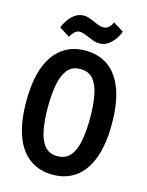

<svg xmlns="http://www.w3.org/2000/svg" viewBox="-134 -985 828 1082"><g transform="rotate(15 280.0 -444.5)"><path d="M281 15Q203 15 146.5 -25.5Q90 -66 60.5 -146.5Q31 -227 31 -347Q31 -468 61 -548Q91 -628 147 -668.5Q203 -709 280 -709Q359 -709 415 -668.5Q471 -628 500.5 -548Q530 -468 530 -347Q530 -227 500 -146.5Q470 -66 414 -25.5Q358 15 281 15ZM279 -93Q328 -93 355 -126Q382 -159 392.5 -216.5Q403 -274 403 -347Q403 -422 392.5 -479Q382 -536 355.5 -568.5Q329 -601 279 -601Q231 -601 204.5 -568Q178 -535 167.5 -478Q157 -421 157 -347Q157 -273 167.5 -215.5Q178 -158 204.5 -125.5Q231 -93 279 -93ZM169 -760 108 -798Q115 -818 130.5 -841Q146 -864 168.5 -880.5Q191 -897 221 -897Q236 -897 251.5 -891.5Q267 -886 279 -881Q295 -874 310.5 -867.5Q326 -861 342 -861Q360 -861 374 -874Q388 -887 394 -904L455 -866Q449 -847 433.5 -824Q418 -801 395.5 -784.5Q373 -768 343 -768Q323 -768 304.5 -775.5Q286 -783 269 -790Q257 -795 244.5 -799Q232 -803 221 -803Q204 -803 190.5 -789.5Q177 -776 169 -760Z"/></g></svg>

Font: Ubuntu Sans Mono SemiBold
Style: Regular
Weight: 600
Monospace: yes
Designer: Dalton Maag Ltd
Foundry: Dalton Maag Ltd
Version: Version 1.006